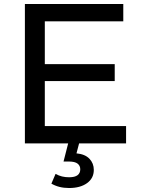

<svg xmlns="http://www.w3.org/2000/svg" viewBox="-20 -720 710 964"><path d="M105 0V-700H599V-613H205V-87H613V0ZM196 -313V-398H556V-313ZM327 224Q301 224 279 218.5Q257 213 238 202L259 153Q275 162 291.5 166Q308 170 327 170Q356 170 369.5 159.5Q383 149 383 130Q383 112 369.5 101.5Q356 91 326 91H299L324 -7H379L364 50Q407 54 429 77Q451 100 451 133Q451 175 417 199.5Q383 224 327 224Z"/></svg>

Font: Montserrat Thin Medium
Style: Regular
Weight: 500
Version: Version 9.000